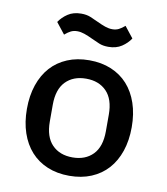

<svg xmlns="http://www.w3.org/2000/svg" viewBox="-83 -803 767 884"><g transform="rotate(10 300.0 -360.5)"><path d="M55 -258Q55 -320 72 -370Q89 -420 120.5 -455Q152 -490 197.5 -509Q243 -528 300 -528Q357 -528 402.5 -509Q448 -490 479.5 -455Q511 -420 528 -370Q545 -320 545 -258Q545 -196 528 -146Q511 -96 479.5 -61Q448 -26 402.5 -7Q357 12 300 12Q243 12 197.5 -7Q152 -26 120.5 -61Q89 -96 72 -146Q55 -196 55 -258ZM431 -219V-297Q431 -369 395.5 -405.5Q360 -442 300 -442Q240 -442 204.5 -405.5Q169 -369 169 -297V-219Q169 -147 204.5 -110.5Q240 -74 300 -74Q360 -74 395.5 -110.5Q431 -147 431 -219ZM296 -627Q273 -638 255.5 -644Q238 -650 222 -650Q205 -650 192 -643.5Q179 -637 164 -624L123 -676Q138 -699 163.5 -716Q189 -733 226 -733Q251 -733 269 -725.5Q287 -718 304 -710Q327 -699 344.5 -693Q362 -687 378 -687Q395 -687 408 -693.5Q421 -700 436 -713L477 -661Q462 -638 436.5 -621Q411 -604 374 -604Q349 -604 331 -611.5Q313 -619 296 -627Z"/></g></svg>

Font: IBM Plaex Mono Medium
Style: Regular
Weight: 500
Designer: Mike Abbink, Paul van der Laan, Pieter van Rosmalen
Foundry: Bold Monday
Version: Version 2.003